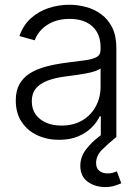

<svg xmlns="http://www.w3.org/2000/svg" viewBox="-20 -568 582 796"><path d="M225.1 11.7Q175.8 11.7 135 -7.1Q94.2 -25.9 69.8 -62.5Q45.4 -99.1 45.4 -151.4Q45.4 -191.9 60.8 -219.2Q76.2 -246.6 104.2 -264.2Q132.3 -281.7 170.9 -292Q209.5 -302.2 255.4 -308.1Q301.3 -314 332.8 -318.1Q364.3 -322.3 380.6 -331.5Q397 -340.8 397 -361.3V-373Q397 -409.2 381.8 -435.3Q366.7 -461.4 338.1 -475.6Q309.6 -489.7 269 -489.7Q230 -489.7 200.4 -477.5Q170.9 -465.3 151.6 -445.1Q132.3 -424.8 124 -400.9L60.5 -418.5Q76.2 -463.4 107.7 -491.9Q139.2 -520.5 180.9 -534.4Q222.7 -548.3 267.6 -548.3Q301.3 -548.3 335.7 -539.3Q370.1 -530.3 398.9 -509.5Q427.7 -488.8 445.1 -454.1Q462.4 -419.4 462.4 -368.2V0H397.9V-85.9H393.6Q381.8 -61 359.4 -38.8Q336.9 -16.6 303.5 -2.4Q270 11.7 225.1 11.7ZM234.9 -47.4Q284.7 -47.4 321 -68.8Q357.4 -90.3 377.2 -127.2Q397 -164.1 397 -208V-284.7Q390.1 -278.3 374 -272.9Q357.9 -267.6 337.2 -263.7Q316.4 -259.8 294.7 -256.8Q272.9 -253.9 255.4 -251.5Q210 -246.1 177.7 -233.9Q145.5 -221.7 128.7 -201.2Q111.8 -180.7 111.8 -148.4Q111.8 -116.2 127.7 -93.8Q143.6 -71.3 171.4 -59.3Q199.2 -47.4 234.9 -47.4ZM416 207.5Q373.5 207.5 343.3 185.1Q313 162.6 313 119.1Q313 83 336.2 52Q359.4 21 397.9 -7.3L462.4 0Q426.8 28.8 402.6 53.2Q378.4 77.6 378.4 108.4Q378.4 129.4 391.6 140.1Q404.8 150.9 426.8 150.9Q438.5 150.9 448 148.2Q457.5 145.5 464.4 142.1L482.9 191.9Q470.2 197.3 453.9 202.4Q437.5 207.5 416 207.5Z"/></svg>

Font: Inter 17pt Light
Style: Regular
Weight: 300
Version: Version 4.001;git-66647c0bb